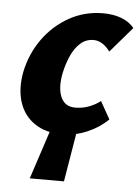

<svg xmlns="http://www.w3.org/2000/svg" viewBox="-48 -477 511 699"><g transform="rotate(5 207.5 -127.0)"><path d="M87 184 156 -26H247L212 184ZM190 14Q130 14 89.5 -13.5Q49 -41 33.5 -89.5Q18 -138 30 -201Q44 -268 82.5 -321.5Q121 -375 177.5 -406.5Q234 -438 301 -438Q339 -438 368 -427Q397 -416 415 -394L335 -301Q323 -318 307.5 -328Q292 -338 275 -338Q247 -338 226.5 -319.5Q206 -301 193 -271.5Q180 -242 173 -209Q162 -154 176.5 -120.5Q191 -87 229 -87Q256 -87 279.5 -96Q303 -105 321 -119L357 -55Q326 -24 281.5 -5Q237 14 190 14Z"/></g></svg>

Font: Ysabeau Office ExtraBold
Style: Italic
Weight: 800
Italic angle: -12°
Designer: Christian Thalmann (Catharsis Fonts)
Version: Version 2.001;gftools[0.9.30]; featfreeze: tnum,lnum,ss02